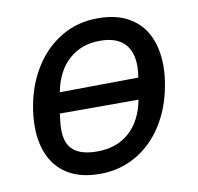

<svg xmlns="http://www.w3.org/2000/svg" viewBox="-68 -631 737 714"><g transform="rotate(-10 300.0 -274.0)"><path d="M45 -203Q45 -241 52.5 -282Q67 -361 106.8 -424Q146.5 -487 207.8 -523.2Q269 -559.5 345 -559.5Q416.5 -559.5 463.8 -531.5Q511 -503.5 533.2 -455Q555.5 -406.5 555.5 -343.5Q555.5 -306 548 -267Q533 -185.5 492.8 -122.2Q452.5 -59 391 -23.5Q329.5 12 254.5 12Q184 12 137.2 -15.2Q90.5 -42.5 67.8 -90.8Q45 -139 45 -203ZM442.5 -235H145.5L142 -205.5Q140 -191.5 140 -176Q140 -121 169.5 -96.5Q199 -72 258.5 -72Q331.5 -72 379.2 -113.8Q427 -155.5 442.5 -235ZM460 -359Q460 -416 429.5 -445.8Q399 -475.5 340.5 -475.5H336.5Q269.5 -475.5 222 -434Q174.5 -392.5 159 -313L456 -316Q460 -341 460 -359Z"/></g></svg>

Font: JuliaMono
Style: Italic
Weight: 400
Italic angle: -9°
Monospace: yes
Designer: cormullion
Foundry: corm
Version: Version 0.057; ttfautohint (v1.8.4)